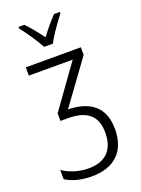

<svg xmlns="http://www.w3.org/2000/svg" viewBox="-175 -1025 818 1111"><g transform="rotate(-20 233.5 -469.0)"><path d="M342 -948H306C272 -912 243 -878 214 -838C186 -876 152 -919 123 -948H87V-939C119 -899 163 -834 187 -789H241C264 -834 310 -898 342 -939ZM386 -714H47V-663H317L129 -401V-354H175C294 -354 350 -304 350 -203C350 -99 297 -40 189 -40C133 -40 73 -58 31 -88V-31C71 -5 128 10 191 10C335 10 410 -70 410 -202C410 -334 334 -398 193 -402L386 -667Z"/></g></svg>

Font: Noto Sans Display SemiCondensed Light
Style: Regular
Weight: 300
Width: 4
Designer: Monotype Design Team
Foundry: Monotype Imaging Inc.
Version: Version 1.900